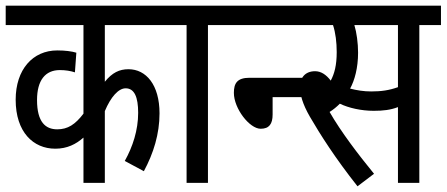

<svg xmlns="http://www.w3.org/2000/svg" viewBox="-20 -642 1568 674"><path d="M583 -554V-622H0V-554H273V-243C244 -205 218 -188 181 -188C140 -188 110 -213 110 -291C110 -360 139 -396 190 -396C210 -396 228 -393 243 -388L248 -457C232 -462 208 -465 181 -465C95 -465 35 -398 35 -292C35 -178 97 -120 174 -120C216 -120 247 -136 273 -159V0H348V-252C369 -302 396 -332 421 -332C452 -332 465 -301 465 -246C465 -185 446 -127 418 -77L485 -41C519 -104 540 -172 540 -244C540 -344 493 -399 431 -399C399 -399 374 -387 348 -355V-554Z M710 -554H786V-622H571V-554H635V0H710Z M774 -622V-554H1051V-622ZM937 -301H1059V-369H856C812 -369 801 -349 801 -316C801 -261 856 -190 895 -190C925 -190 937 -207 937 -240Z M1452 -554H1528V-622H1004V-554H1149C1158 -527 1162 -493 1162 -459C1162 -413 1154 -383 1141 -359C1125 -380 1107 -392 1086 -392C1049 -392 1033 -366 1033 -338C1033 -310 1042 -277 1068 -232C1104 -170 1156 -88 1235 12L1293 -32C1239 -98 1177 -179 1137 -249C1150 -257 1162 -267 1173 -278C1204 -263 1248 -253 1292 -253C1325 -253 1351 -256 1377 -266V0H1452ZM1283 -321C1257 -321 1232 -325 1209 -331C1225 -360 1237 -404 1237 -457C1237 -490 1232 -528 1224 -554H1377V-336C1346 -325 1319 -321 1283 -321Z"/></svg>

Font: Noto Sans Devanagari UI ExtraCondensed
Style: Regular
Weight: 400
Width: 2
Designer: Jelle Bosma - Monotype Design Team
Foundry: Monotype Imaging Inc.
Version: Version 2.003